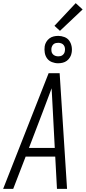

<svg xmlns="http://www.w3.org/2000/svg" viewBox="-29 -1200 549 1220"><path d="M-9 0 280 -735H350L397 0H333L322 -205H134L55 0ZM319 -260 307 -490Q305 -527 303 -564.5Q301 -602 299 -639Q285 -602 271 -564.5Q257 -527 243 -490L155 -260ZM340 -798Q320 -798 301 -805.5Q282 -813 270.5 -828.5Q259 -844 255.5 -864.5Q252 -885 255 -906Q257 -920 265 -933.5Q273 -947 285 -956Q297 -965 311.5 -968.5Q326 -972 341 -972Q361 -972 380.5 -964.5Q400 -957 411 -941.5Q422 -926 426 -905.5Q430 -885 426 -864Q424 -850 416 -836.5Q408 -823 396 -814Q384 -805 369.5 -801.5Q355 -798 340 -798ZM341 -842Q348 -842 355 -843.5Q362 -845 368 -849.5Q374 -854 378 -860.5Q382 -867 383 -875Q385 -885 383.5 -895Q382 -905 376 -913Q370 -921 360.5 -924.5Q351 -928 341 -928Q334 -928 326.5 -926.5Q319 -925 313 -920.5Q307 -916 303.5 -909.5Q300 -903 298 -895Q297 -885 298 -875Q299 -865 305.5 -857Q312 -849 321.5 -845.5Q331 -842 341 -842ZM352 -1004 317 -1036 452 -1180 496 -1140Z"/></svg>

Font: Iosevka Light
Style: Italic
Weight: 300
Italic angle: -9°
Monospace: yes
Designer: Belleve Invis
Foundry: Belleve Invis
Version: Version 32.5.0; ttfautohint (v1.8.4)